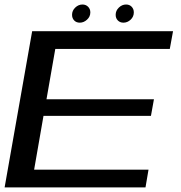

<svg xmlns="http://www.w3.org/2000/svg" viewBox="-21 -810 781 830"><path d="M-1 0H608L621 -76.5H126.5L167 -309H631.5L644.5 -381H180L218 -598.5H713L727 -675H118ZM324 -712Q341 -712 355.2 -725Q369.5 -738 369.5 -756.5Q369.5 -771 359.8 -780.8Q350 -790.5 335.5 -790.5Q318 -790.5 304.2 -777.2Q290.5 -764 290.5 -746Q290.5 -731 299.8 -721.5Q309 -712 324 -712ZM512.5 -712Q530 -712 543.8 -725Q557.5 -738 557.5 -756.5Q557.5 -771 548.2 -780.8Q539 -790.5 524 -790.5Q506.5 -790.5 492.8 -777.2Q479 -764 479 -746Q479 -731 488.5 -721.5Q498 -712 512.5 -712Z"/></svg>

Font: Anybody Expanded
Style: Italic
Weight: 400
Width: 7
Italic angle: -10°
Version: Version 1.113;gftools[0.9.25]